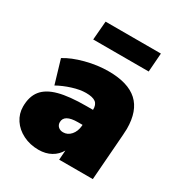

<svg xmlns="http://www.w3.org/2000/svg" viewBox="-170 -832 900 959"><g transform="rotate(30 279.5 -352.0)"><path d="M521 -302Q521 -290 519 -264L499 0H305L309 -55Q292 -25 261.5 -8Q231 9 190 9Q141 9 101 -11Q61 -31 38.5 -65Q16 -99 16 -140Q16 -198 44 -233Q72 -268 131.5 -284Q191 -300 290 -300H327Q328 -330 311 -343Q294 -356 255 -356Q221 -356 178 -342.5Q135 -329 99 -309L59 -444Q102 -471 168.5 -488.5Q235 -506 299 -506Q411 -506 466 -456Q521 -406 521 -302ZM319 -204V-209H293Q214 -209 214 -164Q214 -148 225 -138Q236 -128 253 -128Q279 -128 297.5 -149Q316 -170 319 -204ZM161 -713H480L472 -605H152Z"/></g></svg>

Font: Nunito Sans Heavy Heavy
Style: Italic
Weight: 400
Italic angle: -4.541°
Designer: Vernon Adams
Foundry: Vernon Adams
Version: Version 2.002